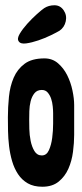

<svg xmlns="http://www.w3.org/2000/svg" viewBox="-20 -702 312 730"><path d="M149 -480Q179 -480 200.5 -461.5Q222 -443 235.5 -416Q249 -389 255.5 -358Q262 -327 262 -303V-189Q262 -159 257.5 -124.5Q253 -90 240 -60.5Q227 -31 203 -11.5Q179 8 141 8Q108 8 85.5 -5Q63 -18 48.5 -40Q34 -62 26 -89.5Q18 -117 14.5 -146.5Q11 -176 10.5 -204.5Q10 -233 10 -256Q10 -294 14 -334Q18 -374 32 -406.5Q46 -439 73.5 -459.5Q101 -480 149 -480ZM91 -247Q91 -234 91.5 -211.5Q92 -189 96.5 -166.5Q101 -144 111 -127.5Q121 -111 139 -111Q157 -111 166 -131Q175 -151 178.5 -178Q182 -205 182 -232Q182 -259 182 -272Q182 -282 180.5 -297.5Q179 -313 174.5 -326.5Q170 -340 161.5 -350Q153 -360 139 -360Q121 -360 111 -347.5Q101 -335 96.5 -317Q92 -299 91.5 -279.5Q91 -260 91 -247ZM222 -663Q235 -644 230 -621Q225 -598 206 -585Q196 -579 173.5 -568Q151 -557 126 -548.5Q101 -540 79.5 -537Q58 -534 51 -545Q44 -555 55 -573.5Q66 -592 83.5 -611.5Q101 -631 120 -648Q139 -665 148 -671Q165 -682 187 -682Q209 -682 222 -663Z"/></svg>

Font: Reclame
Style: Regular
Weight: 400
Designer: Peter Wiegel
Foundry: Peter Wiegel
Version: Version 1.000